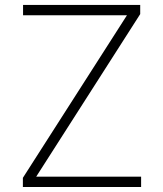

<svg xmlns="http://www.w3.org/2000/svg" viewBox="-20 -747 652 767"><path d="M71.4 0H543.7V-41.2H124.6L540.1 -690.7V-727.3H72.1V-686.1H487.2L71.4 -36.6Z"/></svg>

Font: Karasuma Gothic
Style: Thin
Weight: 200
Designer: Rasmus Andersson / Ryoko Ishizuka
Foundry: rsms
Version: Version 1.00